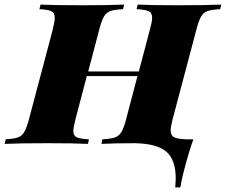

<svg xmlns="http://www.w3.org/2000/svg" viewBox="-68 -628 986 838"><path d="M898 -608 893 -588Q856 -586 838.5 -580Q821 -574 810.5 -557Q800 -540 790 -502L685 -106Q677 -74 677 -59Q677 -42 686 -33Q693 -27 706.5 -24Q720 -21 744 -20H745H776Q756 34 732 128Q726 151 719 190H697Q699 162 699 151Q699 69 658 34Q617 -1 522 -3Q428 -3 375 0L379 -20Q415 -22 433 -28Q451 -34 461.5 -51Q472 -68 482 -106L532 -296H311L261 -106Q252 -68 252 -57Q252 -36 266.5 -29Q281 -22 320 -20L316 0Q255 -3 139 -3Q13 -3 -48 0L-43 -20Q-8 -22 9.5 -28Q27 -34 37.5 -51.5Q48 -69 58 -106L163 -502Q171 -536 171 -550Q171 -572 156.5 -579Q142 -586 104 -588L109 -608Q167 -605 296 -605Q403 -605 474 -608L469 -588Q432 -586 414.5 -580Q397 -574 386.5 -557Q376 -540 366 -502L317 -316H538L587 -502Q596 -534 596 -550Q596 -572 581 -579Q566 -586 528 -588L533 -608Q593 -605 709 -605Q836 -605 898 -608Z"/></svg>

Font: Playfair Display SC Black
Style: Italic
Weight: 900
Italic angle: -14°
Designer: Claus Eggers Sørensen
Foundry: Claus Eggers Sørensen
Version: Version 1.200; ttfautohint (v1.6)